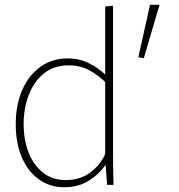

<svg xmlns="http://www.w3.org/2000/svg" viewBox="-20 -775 751 805"><path d="M249 10Q189 10 143 -23Q97 -56 71.5 -115.5Q46 -175 46 -254Q46 -335 73 -397Q100 -459 149 -494.5Q198 -530 263 -530Q314 -530 354 -509.5Q394 -489 419 -464H421V-748L454 -751V-112Q454 -84 454.5 -56Q455 -28 456 0H429L423 -82H421Q396 -45 352.5 -17.5Q309 10 249 10ZM256 -20Q317 -20 360 -53Q403 -86 421 -130V-431Q393 -459 355 -480Q317 -501 268 -501Q204 -501 162 -465.5Q120 -430 99.5 -374Q79 -318 79 -254Q79 -191 99 -138Q119 -85 158.5 -52.5Q198 -20 256 -20ZM583 -531 560 -535 609 -755H649Z"/></svg>

Font: Murecho ExtraLight
Style: Regular
Weight: 200
Designer: Neil Summerour
Foundry: Positype
Version: Version 1.010; ttfautohint (v1.8.3)